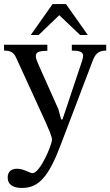

<svg xmlns="http://www.w3.org/2000/svg" viewBox="-32 -694 545 949"><path d="M493 -473H323V-444C356 -444 379 -439 379 -419C379 -412 376 -401 374 -394L277 -104H270L257 -153L159 -373C153 -387 145 -404 145 -417C145 -434 157 -443 202 -443V-473H-12V-444C24 -444 38 -431 48 -408L195 -87C207 -60 225 -18 225 -5C225 24 165 162 129 162C115 162 86 140 52 140C26 140 6 153 6 183C6 221 36 235 77 235C162 235 210 175 268 22L424 -388C438 -427 453 -444 493 -444ZM402 -521 294 -674H228L120 -521H159L261 -619L364 -521Z"/></svg>

Font: STIX Two Math
Style: Regular
Weight: 400
Designer: Ross Mills, John Hudson & Paul Hanslow, Tiro Typeworks Ltd; with portions MicroPress Inc., with additions and correction
Foundry: Tiro Typeworks Ltd
Version: Version 2.02 b142